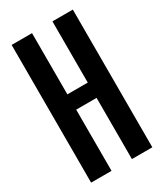

<svg xmlns="http://www.w3.org/2000/svg" viewBox="-169 -728 680 796"><g transform="rotate(-30 171.0 -329.5)"><path d="M122.1 -293V0H24.4V-659.2H122.1V-366.2H219.7V-659.2H317.4V0H219.7V-293Z"/></g></svg>

Font: Alegre Sans
Style: Regular
Weight: 400
Width: 3
Designer: GrandChaos9000
Version: Version 1.2.6 - August 1, 2014